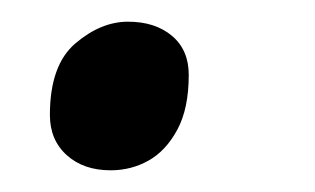

<svg xmlns="http://www.w3.org/2000/svg" viewBox="-20 -149 290 177"><path d="M82 8Q57 8 41.5 -6Q26 -20 26 -43Q26 -89 49.5 -109Q73 -129 98 -129Q123 -129 138.5 -116Q154 -103 154 -80Q154 -49 143.5 -29.5Q133 -10 117 -1Q101 8 82 8Z"/></svg>

Font: NotoSerifTamilSlanted
Style: Italic
Weight: 400
Italic angle: -12°
Designer: Indian Type Foundry, Tom Grace, and the Monotype Design Team
Foundry: Monotype Imaging Inc.
Version: Version 2.001